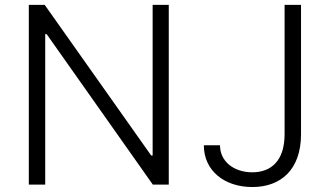

<svg xmlns="http://www.w3.org/2000/svg" viewBox="-20 -747 1334 777"><path d="M663 -727.3H597.7V-117.5H592L160.9 -727.3H96.6V0H163V-609H168.7L598.4 0H663ZM1131.7 -727.3V-202.8C1131.4 -97.3 1078.1 -49.7 1001.1 -49.7C926.1 -49.7 870 -94.1 870.4 -159.1H805C804.7 -56.5 888.1 9.9 1001.1 9.9C1116.5 9.9 1197.8 -60.4 1198.2 -202.8V-727.3Z"/></svg>

Font: Karasuma Gothic
Style: Light
Weight: 300
Designer: Rasmus Andersson / Ryoko Nishizuka
Foundry: rsms
Version: Version 1.00